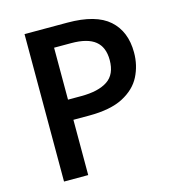

<svg xmlns="http://www.w3.org/2000/svg" viewBox="-106 -806 828 898"><g transform="rotate(-15 307.5 -357.0)"><path d="M301.3 -713.9Q439 -713.9 502.7 -657.2Q566.4 -600.6 566.4 -498.5Q566.4 -436.5 539.8 -384Q513.2 -331.5 452.1 -299.6Q391.1 -267.6 287.1 -267.6H210.9V0H93.8V-713.9ZM293.5 -616.7H210.9V-365.2H274.9Q357.9 -365.2 402.6 -394.8Q447.3 -424.3 447.3 -494.1Q447.3 -556.2 409.9 -586.4Q372.6 -616.7 293.5 -616.7Z"/></g></svg>

Font: Open Sans SemiBold
Style: Regular
Weight: 600
Designer: Monotype Design Team
Foundry: Monotype Imaging Inc.
Version: Version 3.003; ttfautohint (v1.8.4)